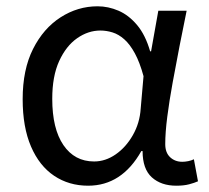

<svg xmlns="http://www.w3.org/2000/svg" viewBox="-20 -577 665 610"><path d="M260 13Q199 13 152 -18.5Q105 -50 78.5 -111.5Q52 -173 52 -262Q52 -356 85 -421.5Q118 -487 172.5 -522Q227 -557 290 -557Q324 -557 356.5 -543Q389 -529 415.5 -497.5Q442 -466 457 -414H460L483 -543H573Q562 -490 550.5 -431Q539 -372 528.5 -314.5Q518 -257 511.5 -206.5Q505 -156 505 -119Q505 -92 520.5 -77.5Q536 -63 559 -63Q568 -63 578 -65Q588 -67 596 -71L609 -1Q598 4 581 8.5Q564 13 540 13Q492 13 462.5 -13.5Q433 -40 433 -97H429Q367 13 260 13ZM279 -64Q315 -64 347.5 -86.5Q380 -109 402 -147.5Q424 -186 427 -232L436 -335Q424 -379 408.5 -407.5Q393 -436 375 -452Q357 -468 337.5 -474Q318 -480 299 -480Q260 -480 225 -455.5Q190 -431 168 -383Q146 -335 146 -263Q146 -168 181.5 -116Q217 -64 279 -64Z"/></svg>

Font: usinhala05
Style: Book
Weight: 400
Designer: Jelle Bosma - Monotype Design Team
Foundry: Monotype Imaging Inc.
Version: Version 2.003